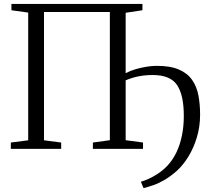

<svg xmlns="http://www.w3.org/2000/svg" viewBox="-20 -763 1076 984"><path d="M38.5 -743H710V-710.5L624 -697.5V-44.5L713 -32.5V0H456V-32.5L543 -44.5V-701.5H205.5V-44L293.5 -32.5V0H35.5V-32.5L124.5 -44V-698.5L38.5 -710.5ZM715.5 201 702 168.5Q718 164 741.2 153.8Q764.5 143.5 790.5 126.2Q816.5 109 840 84Q866.5 55 884.8 16.5Q903 -22 912.5 -68.8Q922 -115.5 922 -167Q922.5 -273.5 888.2 -326Q854 -378.5 763 -378.5Q725.5 -378.5 692.5 -372.2Q659.5 -366 624 -351.5L619 -370.5L624 -388Q647.5 -400.5 676.2 -408.8Q705 -417 732.5 -421.2Q760 -425.5 780.5 -425.5Q852 -426 896.5 -406.8Q941 -387.5 964.8 -353.2Q988.5 -319 997 -273.5Q1005.5 -228 1005.5 -175Q1005.5 -114 989 -59.2Q972.5 -4.5 945.8 39Q919 82.5 887.5 111.5Q853.5 141.5 822.5 159.5Q791.5 177.5 764.5 186.5Q737.5 195.5 715.5 201Z"/></svg>

Font: Merriweather 72pt Light
Style: Regular
Weight: 300
Version: Version 2.100